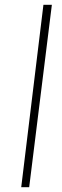

<svg xmlns="http://www.w3.org/2000/svg" viewBox="-20 -776 257 796"><path d="M160 -756H195L101 0H68Z"/></svg>

Font: Josefin Sans Thin ExtraLight
Style: Italic
Weight: 250
Italic angle: -7°
Version: Version 2.000